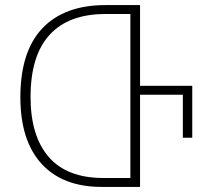

<svg xmlns="http://www.w3.org/2000/svg" viewBox="-20 -734 820 754"><path d="M530 -397H735V-193H698V-362H530V0H379Q226 0 143 -91Q60 -182 60 -352Q60 -532 146.5 -623Q233 -714 394 -714H530ZM492 -35V-679H394Q250 -679 175 -597.5Q100 -516 100 -353Q100 -200 171.5 -117.5Q243 -35 386 -35Z"/></svg>

Font: Noto Sans Georgian SemiCondensed ExtraLight
Style: Regular
Weight: 200
Width: 4
Designer: Monotype Design Team, Akaki Razmadze
Foundry: Google LLC
Version: Version 2.005; ttfautohint (v1.8.4.7-5d5b)